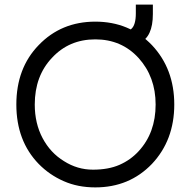

<svg xmlns="http://www.w3.org/2000/svg" viewBox="-20 -804 777 834"><path d="M394 10Q318 10 257 -17Q195 -44 148 -92Q51 -192 51 -350Q51 -508 148 -608Q246 -710 394 -710Q542 -710 640 -608Q737 -505 737 -350Q737 -195 640 -92Q542 10 394 10ZM258 -104Q316 -67 384 -67Q451 -67 499 -88Q547 -109 582 -147Q656 -227 656 -350Q656 -470 582 -552Q508 -633 394 -633Q280 -633 206 -553Q131 -474 131 -350Q131 -268 165 -204Q199 -140 258 -104ZM515 -606 486 -659Q530 -661 550 -678Q570 -695 570 -746V-784H644V-743Q644 -643 586 -618Q557 -604 515 -606Z"/></svg>

Font: Rilu
Style: Regular
Weight: 500
Designer: Alí Sinisterra
Foundry: Alí Sinisterra
Version: 0.1